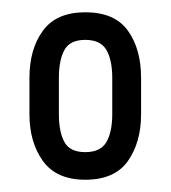

<svg xmlns="http://www.w3.org/2000/svg" viewBox="-20 -709 279 313"><path d="M119 -416Q72 -416 50 -446.5Q28 -477 28 -523V-582Q28 -629 50 -659Q72 -689 119 -689Q167 -689 188.5 -659Q210 -629 210 -582V-523Q210 -477 188.5 -446.5Q167 -416 119 -416ZM119 -461Q144 -461 153.5 -477.5Q163 -494 163 -523V-582Q163 -611 153.5 -627.5Q144 -644 119 -644Q94 -644 85 -627.5Q76 -611 76 -582V-523Q76 -494 85 -477.5Q94 -461 119 -461Z"/></svg>

Font: Sofia Sans Extra Condensed
Style: Regular
Weight: 400
Designer: Botio Nikoltchev, Ani Petrova
Foundry: lettersoup
Version: Version 4.101